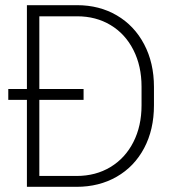

<svg xmlns="http://www.w3.org/2000/svg" viewBox="-20 -722 670 742"><path d="M84 -702H278Q364 -702 431.5 -662.5Q499 -623 537 -551Q575 -479 575 -386V-315Q575 -221 537 -149.5Q499 -78 431 -39Q363 0 276 0H84V-336H12V-378H84ZM132 -42H276Q350 -42 407 -76.5Q464 -111 495.5 -173Q527 -235 527 -315V-387Q527 -467 495.5 -529Q464 -591 407.5 -625Q351 -659 278 -659H132V-378H303V-336H132Z"/></svg>

Font: Freesentation 2 ExtraLight
Style: Regular
Weight: 260
Designer: glyphs from Roboto by Christian Robertson / Hangul glyphs from Noto Sans CJK(Source Han Sans) by Jang Soo-young and Kang
Foundry: PT&
Version: Version 2.001